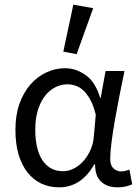

<svg xmlns="http://www.w3.org/2000/svg" viewBox="-20 -790 600 822"><path d="M233 12Q191 12 157 -4Q123 -20 98 -51.5Q73 -83 59.5 -128.5Q46 -174 46 -234Q46 -297 63.5 -346Q81 -395 110.5 -428.5Q140 -462 178.5 -480Q217 -498 259 -498Q304 -498 346 -469Q388 -440 409 -371H411L432 -486H513Q503 -438 492.5 -385.5Q482 -333 473 -282Q464 -231 458 -185.5Q452 -140 452 -107Q452 -82 466 -69Q480 -56 500 -56Q508 -56 517 -58.5Q526 -61 534 -64L546 -1Q535 4 520 8Q505 12 483 12Q439 12 413 -12Q387 -36 387 -87H384Q328 12 233 12ZM250 -57Q274 -57 297 -69Q320 -81 338 -101.5Q356 -122 368 -149.5Q380 -177 382 -208L390 -299Q380 -339 366 -364Q352 -389 336 -403.5Q320 -418 302.5 -423.5Q285 -429 268 -429Q242 -429 217 -416.5Q192 -404 173 -380Q154 -356 142.5 -319.5Q131 -283 131 -235Q131 -150 162 -103.5Q193 -57 250 -57ZM251 -569 294 -770 379 -755 308 -558Z"/></svg>

Font: Pinyin1712
Style: Regular
Weight: 400
Version: Version 1